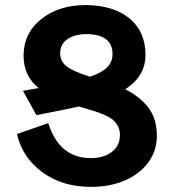

<svg xmlns="http://www.w3.org/2000/svg" viewBox="-20 -730 683 759"><path d="M124 -274.9 70.8 -371.1Q112.8 -378.9 132.8 -381.8Q73.2 -429.7 73.2 -509.8Q73.2 -598.6 142.8 -654.3Q212.4 -710 319.8 -710Q430.2 -708.5 492.7 -656.5Q555.2 -604.5 555.2 -513.2Q555.2 -428.7 475.1 -377Q533.2 -348.1 566.7 -304.4Q600.1 -260.7 600.1 -192.9Q600.1 -133.8 565.9 -87.6Q531.7 -41.5 472.7 -16.4Q413.6 8.8 339.8 8.8Q226.1 8.8 147.2 -49.3Q68.4 -107.4 46.9 -200.2L170.9 -243.2Q214.4 -105 338.9 -105Q390.6 -105 422.4 -129.6Q454.1 -154.3 454.1 -196.8Q454.1 -215.3 446.8 -230Q439.5 -244.6 428.5 -254.6Q417.5 -264.6 395.5 -274.4Q373.5 -284.2 354.5 -290.3Q335.4 -296.4 301.8 -306.2Q295.9 -308.1 292 -309.1Q260.3 -301.3 124 -274.9ZM217.8 -520Q217.8 -487.3 243.9 -467.3Q270 -447.3 335.9 -426.8Q380.4 -441.4 402.6 -462.9Q424.8 -484.4 424.8 -516.1Q424.8 -595.2 319.8 -595.2Q272.5 -594.2 245.1 -574.2Q217.8 -554.2 217.8 -520Z"/></svg>

Font: LT Superior
Style: Bold
Weight: 400
Designer: Daniel Lyons
Foundry: LyonsType
Version: Version 1.000